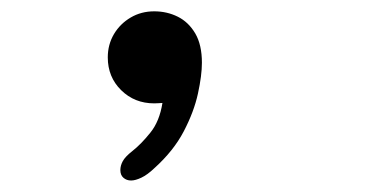

<svg xmlns="http://www.w3.org/2000/svg" viewBox="-20 -159 659 339"><path d="M252.3 -139Q274.8 -139 293.9 -129.5Q313 -120 324.8 -99.9Q336.5 -79.8 336.5 -48.2Q336.5 -26 329.5 6.2Q322.5 38.3 304.5 72.8Q286.5 107.3 252.7 137.8Q240.2 149.7 229.6 154.7Q219 159.7 211.5 159.7Q203.5 159.7 198 154.9Q192.5 150.2 192.5 141.3Q192.5 133.3 196.8 125.5Q201 117.7 213.7 107.7Q229.2 95.5 245.4 75.3Q261.7 55.2 266.8 22.8Q263.8 23 260.2 23.2Q256.7 23.5 252.3 23.5Q217.5 23.5 193.9 0.2Q170.3 -23 170.3 -57.7Q170.3 -80.3 181.2 -98.8Q192.2 -117.2 210.8 -128.1Q229.3 -139 252.3 -139Z"/></svg>

Font: Sono ExtraLight
Style: Regular
Weight: 200
Designer: Tyler Finck
Foundry: Tyler Finck
Version: Version 2.112